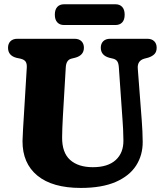

<svg xmlns="http://www.w3.org/2000/svg" viewBox="-20 -886 786 921"><path d="M568 -306.5 550 -564Q548.5 -583.5 542.2 -592.2Q536 -601 523 -604.5L504 -609Q463.5 -620.5 463.5 -657Q463.5 -676.5 475.2 -688.2Q487 -700 508.5 -700H686.5Q708 -700 719.8 -688.2Q731.5 -676.5 731.5 -657Q731.5 -637.5 720.8 -626.5Q710 -615.5 691 -609.5L672 -604.5Q637.5 -594.5 641 -556L660 -307.5Q664 -256 664.5 -206Q665 -142 633 -92Q601 -42 534.8 -13.2Q468.5 15.5 367.5 15.5Q231.5 15.5 159.5 -43.5Q87.5 -102.5 88 -209.5Q88.5 -230 90.5 -266Q92.5 -302 94.5 -331L108.5 -562Q109.5 -580.5 103 -590.2Q96.5 -600 78.5 -604.5L59.5 -608.5Q18.5 -619 18.5 -657Q18.5 -676.5 30.2 -688.2Q42 -700 63.5 -700H337.5Q359 -700 370.8 -688.2Q382.5 -676.5 382.5 -657Q382.5 -621 342 -609.5L322 -604.5Q297.5 -598 295.5 -563L281.5 -324.5Q280 -295 279 -270.8Q278 -246.5 278 -228.5Q277 -154.5 316 -119.2Q355 -84 425.5 -84Q497.5 -84 535.2 -118.5Q573 -153 572 -213.5Q571.5 -245.5 570.5 -266Q569.5 -286.5 568 -306.5ZM243 -815.5Q243 -840 254.8 -852.8Q266.5 -865.5 287 -865.5H534Q554.5 -865.5 566.2 -852.8Q578 -840 578 -815.5Q578 -791 566.2 -778.5Q554.5 -766 534 -766H287Q266.5 -766 254.8 -778.8Q243 -791.5 243 -815.5Z"/></svg>

Font: Fraunces 72pt S100
Style: Bold
Weight: 700
Version: Version 1.000; ttfautohint (v1.8.3)